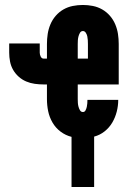

<svg xmlns="http://www.w3.org/2000/svg" viewBox="-20 -548 540 773"><path d="M268 205V3Q244 -3 224 -18Q204 -33 191.5 -54.5Q179 -76 174 -100Q169 -124 169 -149V-208H156Q138 -208 120 -210.5Q102 -213 85.5 -220Q69 -227 55.5 -239Q42 -251 33 -266.5Q24 -282 20.5 -300Q17 -318 17 -336V-373H140V-336Q140 -328 144 -320Q148 -312 156 -312H169V-371Q169 -391 172 -411Q175 -431 183 -450Q191 -469 204.5 -484.5Q218 -500 235.5 -510Q253 -520 273 -524Q293 -528 314 -528Q334 -528 354 -524Q374 -520 391.5 -510Q409 -500 422.5 -484.5Q436 -469 444 -450Q452 -431 455 -411Q458 -391 458 -371V-208H293V-149Q293 -141 293.5 -133.5Q294 -126 296 -118.5Q298 -111 302 -104Q306 -97 314 -97Q321 -97 324.5 -104Q328 -111 329.5 -118Q331 -125 331.5 -132Q332 -139 332 -146H456Q456 -122 450 -98.5Q444 -75 432 -54.5Q420 -34 401 -19Q382 -4 359 2V205ZM334 -312V-371Q334 -379 333.5 -386.5Q333 -394 331.5 -401.5Q330 -409 325.5 -416Q321 -423 314 -423Q306 -423 302 -416Q298 -409 296 -401.5Q294 -394 293.5 -386.5Q293 -379 293 -371V-312Z"/></svg>

Font: Iosevka Curly Slab Extrabold
Style: Regular
Weight: 800
Monospace: yes
Designer: Belleve Invis
Foundry: Belleve Invis
Version: Version 22.1.2; ttfautohint (v1.8.4)